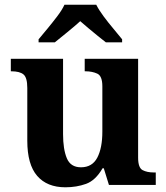

<svg xmlns="http://www.w3.org/2000/svg" viewBox="-20 -786 707 816"><path d="M258 10Q180 10 138 -38.5Q96 -87 96 -188V-412Q96 -456 80 -469.5Q64 -483 28 -483H26V-536H248V-216Q248 -152 264 -113.5Q280 -75 324 -75Q372 -75 393.5 -116Q415 -157 415 -227V-419Q415 -463 393.5 -473Q372 -483 343 -483H340V-536H567V-116Q567 -73 586 -63Q605 -53 634 -53H642V0H443L421 -71H416Q386 -19 345.5 -4.5Q305 10 258 10ZM144 -619Q160 -638 181.5 -664Q203 -690 223.5 -717Q244 -744 254 -766H389Q400 -744 420 -717Q440 -690 462 -664Q484 -638 499 -619V-606H430Q416 -617 396 -633Q376 -649 356 -666Q336 -683 321 -696Q299 -676 266.5 -649.5Q234 -623 213 -606H144Z"/></svg>

Font: Noto Serif Vithkuqi
Style: Bold
Weight: 700
Version: Version 1.005